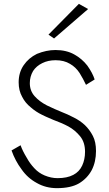

<svg xmlns="http://www.w3.org/2000/svg" viewBox="-20 -969 564 998"><path d="M87 -214 40 -187Q59 -133 92 -89Q123 -44 171 -18Q218 9 276 9Q348 9 391 -16Q434 -42 457 -85Q479 -128 479 -184Q479 -231 463 -262Q446 -295 421 -319Q396 -342 364 -358Q327 -377 305 -385Q263 -402 224 -421Q185 -441 160 -469Q135 -497 135 -537Q135 -571 152 -600Q169 -626 200 -641Q230 -656 269 -656Q313 -656 344 -637Q374 -620 394 -589Q413 -558 427 -528L472 -556Q461 -590 434 -628Q406 -664 366 -686Q325 -709 268 -709Q221 -709 172 -689Q129 -668 103 -630Q77 -592 77 -541Q77 -498 95 -466Q111 -434 140 -411Q166 -388 199 -372Q210 -366 257 -346Q301 -330 335 -312Q370 -293 397 -260Q422 -229 422 -180Q422 -140 407 -108Q392 -76 361 -60Q329 -43 279 -43Q246 -43 212 -57Q181 -70 159 -94Q136 -118 119 -149Q97 -185 87 -214ZM438 -922 390 -949 232 -789 261 -769Z"/></svg>

Font: NM-font
Style: Light
Weight: 500
Designer: ""
Foundry: ""
Version: ""